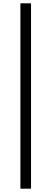

<svg xmlns="http://www.w3.org/2000/svg" viewBox="-20 -858 310 1157"><path d="M103 279H167V-838H103Z"/></svg>

Font: Noto Sans HK
Style: Regular
Weight: 400
Designer: Ryoko NISHIZUKA 西塚涼子 (kana, bopomofo & ideographs); Paul D. Hunt (Latin, Greek & Cyrillic); Sandoll Communications 산돌커뮤니
Foundry: Adobe
Version: Version 2.004;hotconv 1.0.118;makeotfexe 2.5.65603